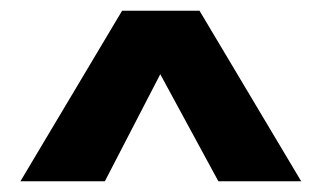

<svg xmlns="http://www.w3.org/2000/svg" viewBox="-20 -864 599 357"><path d="M351 -844 540 -527H386L278 -726L175 -527H18L207 -844Z"/></svg>

Font: FiraGO
Style: Bold
Weight: 700
Designer: bBox Type
Foundry: bBox Type GmbH
Version: Version 1.001;PS 001.001;hotconv 1.0.88;makeotf.lib2.5.64775